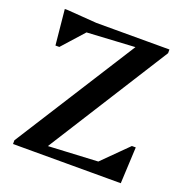

<svg xmlns="http://www.w3.org/2000/svg" viewBox="-126 -816 897 931"><g transform="rotate(20 322.5 -350.5)"><path d="M40 0V-19L461 -682L482 -647L132 -627V-690H596V-671L178 -10L157 -46L524 -65V0ZM443 0V-47L585 -188H605L596 0ZM70 -519 52 -701H69L219 -690L211 -654L90 -519Z"/></g></svg>

Font: Platypi Light Medium
Style: Regular
Weight: 500
Version: Version 1.200